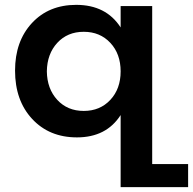

<svg xmlns="http://www.w3.org/2000/svg" viewBox="-20 -560 795 791"><path d="M607 116H755V211H477V-86Q418 6 297 6Q183 6 112.5 -70Q42 -146 42 -269Q42 -390 111.5 -465Q181 -540 294 -540Q417 -540 477 -447V-535H607ZM173 -266Q174 -194 216 -148.5Q258 -103 325 -103Q392 -103 434.5 -148.5Q477 -194 477 -266Q477 -338 434.5 -383.5Q392 -429 325 -429Q258 -429 216 -383.5Q174 -338 173 -266Z"/></svg>

Font: Montserrat arm Medium
Style: Regular
Weight: 500
Designer: Julieta Ulanovsky
Foundry: Julieta Ulanovsky
Version: Version 6.000;PS 006.000;hotconv 1.0.88;makeotf.lib2.5.64775